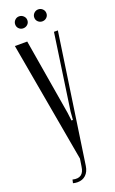

<svg xmlns="http://www.w3.org/2000/svg" viewBox="-161 -862 542 906"><g transform="rotate(-20 110.0 -409.0)"><path d="M67.9 -824.2Q80.6 -824.2 89.8 -815.4Q99.1 -806.6 99.1 -793.9Q99.1 -781.2 90.1 -772.7Q81.1 -764.2 67.9 -764.2Q55.7 -764.2 46.9 -772.7Q38.1 -781.2 38.1 -793.9Q38.1 -806.6 46.9 -815.4Q55.7 -824.2 67.9 -824.2ZM164.1 -824.2Q176.8 -824.2 185.8 -815.4Q194.8 -806.6 194.8 -793.9Q194.8 -781.2 185.8 -772.7Q176.8 -764.2 164.1 -764.2Q151.9 -764.2 142.8 -772.7Q133.8 -781.2 133.8 -793.9Q133.8 -806.6 142.8 -815.4Q151.9 -824.2 164.1 -824.2ZM64 -699.2 127.9 -317.9 132.8 -277.8H140.1L143.1 -317.9L198.2 -699.2H217.8L123 -53.2Q118.7 -24.9 102.3 -9.5Q85.9 5.9 61 5.9Q49.8 5.9 38.1 2.9L42 -14.2Q95.7 -1 103 -57.1L108.9 -95.2L2 -699.2Z"/></g></svg>

Font: Moniqa Narrow Heading
Style: Regular
Weight: 400
Width: 4
Designer: Rajesh Rajput
Foundry: Rajesh Rajput
Version: Version 1.000